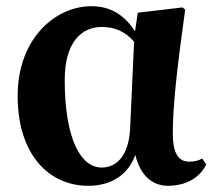

<svg xmlns="http://www.w3.org/2000/svg" viewBox="-20 -583 702 620"><path d="M400 -164C395 -86 361 -42 308 -42C241 -42 189 -134 189 -325C189 -445 242 -496 309 -496C352 -496 386 -480 413 -448ZM633 -71C622 -65 610 -61 591 -61C560 -61 538 -82 538 -152C538 -238 551 -360 578 -552L569 -559L425 -542L416 -482C384 -531 341 -563 275 -563C161 -563 37 -461 37 -273C37 -85 137 17 265 17C342 17 395 -21 417 -83C432 -19 470 17 522 17C590 17 629 -17 646 -52Z"/></svg>

Font: Noto Serif CJK JP Black
Style: Regular
Weight: 900
Designer: Ryoko NISHIZUKA 西塚涼子 (kana & ideographs); Frank Grießhammer (Latin, Greek & Cyrillic); Wenlong ZHANG 张文龙 (bopomofo); San
Foundry: Adobe Systems Incorporated
Version: Version 1.001;PS 1.001;hotconv 16.6.54;makeotf.lib2.5.65590